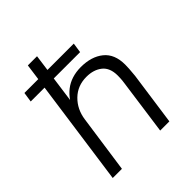

<svg xmlns="http://www.w3.org/2000/svg" viewBox="-195 -855 990 990"><g transform="rotate(-45 300.0 -360.0)"><path d="M62 0 143 -578H42L50 -632H151L163 -720H230L218 -632H410L402 -578H210L191 -440Q208 -465 231.5 -483.5Q255 -502 285 -511.5Q315 -521 350 -521Q427 -521 474 -483Q521 -445 521 -368Q521 -359 520 -338.5Q519 -318 516 -291L475 0H408L450 -302Q453 -322 453.5 -336.5Q454 -351 454 -355Q454 -412 420.5 -438.5Q387 -465 335 -465Q270 -465 226.5 -422.5Q183 -380 174 -315L129 0Z"/></g></svg>

Font: Chivo Mono Medium ExtraLight
Style: Italic
Weight: 250
Italic angle: -8.05°
Monospace: yes
Version: Version 1.008